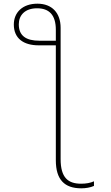

<svg xmlns="http://www.w3.org/2000/svg" viewBox="-20 -785 603 1042"><path d="M421 237C445 237 470 233 490 224V199C470 208 447 212 420 212C349 212 309 179 309 78V-634C309 -714 263 -765 183 -765C102 -765 55 -717 55 -652C55 -577 107 -539 190 -539H283V85C283 190 330 237 421 237ZM194 -564C120 -564 82 -592 82 -653C82 -703 116 -740 181 -740C246 -740 283 -705 283 -623V-564Z"/></svg>

Font: Noto Sans Mono SemiCondensed Thin
Style: Regular
Weight: 100
Width: 4
Designer: Monotype Design Team
Foundry: Monotype Imaging Inc.
Version: Version 2.014